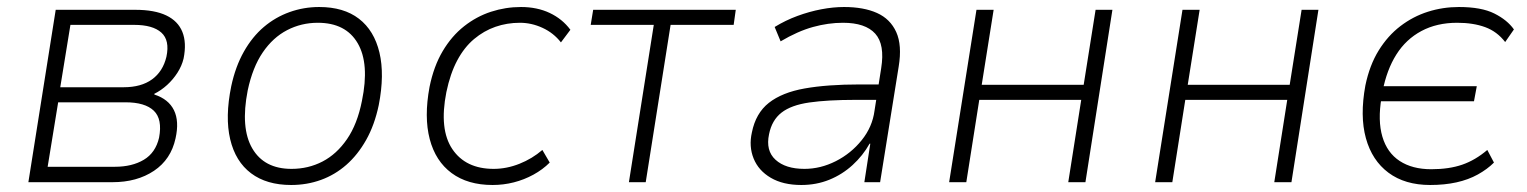

<svg xmlns="http://www.w3.org/2000/svg" viewBox="-20 -520 4357 548"><path d="M61 0 139 -492H366Q421 -492 454.5 -476Q488 -460 500.5 -429Q513 -398 504 -353Q499 -332 486.5 -312.5Q474 -293 457 -277.5Q440 -262 420 -252L421 -250Q461 -237 476.5 -205.5Q492 -174 481 -125Q468 -65 419.5 -32.5Q371 0 301 0ZM116 -44H308Q357 -44 390.5 -64Q424 -84 434 -127Q444 -180 419 -204Q394 -228 338 -228H146ZM152 -271H333Q383 -271 414 -293.5Q445 -316 455 -358Q465 -405 440.5 -427Q416 -449 363 -449H181Z M811 8Q741 8 696.5 -25.5Q652 -59 637 -122.5Q622 -186 640 -274Q652 -330 676 -372.5Q700 -415 733 -443Q766 -471 806.5 -485.5Q847 -500 891 -500Q961 -500 1004.5 -466.5Q1048 -433 1063 -370Q1078 -307 1061 -220Q1049 -163 1025 -120.5Q1001 -78 968.5 -49.5Q936 -21 896 -6.5Q856 8 811 8ZM812 -38Q860 -38 900.5 -59Q941 -80 970.5 -123Q1000 -166 1013 -232Q1035 -338 1001 -396.5Q967 -455 887 -455Q840 -455 799.5 -434Q759 -413 730 -370.5Q701 -328 687 -262Q666 -155 700 -96.5Q734 -38 812 -38Z M1386 8Q1315 8 1269 -26Q1223 -60 1206.5 -123Q1190 -186 1206 -272Q1218 -331 1243.5 -374Q1269 -417 1304.5 -445Q1340 -473 1381.5 -486.5Q1423 -500 1467 -500Q1513 -500 1549 -483Q1585 -466 1608 -435L1581 -399Q1560 -426 1528.5 -440.5Q1497 -455 1464 -455Q1427 -455 1394 -443.5Q1361 -432 1333 -408.5Q1305 -385 1285 -347.5Q1265 -310 1254 -257Q1233 -151 1271 -94.5Q1309 -38 1389 -38Q1426 -38 1462.5 -52.5Q1499 -67 1528 -92L1549 -56Q1529 -36 1502.5 -21.5Q1476 -7 1446.5 0.5Q1417 8 1386 8Z M1775 0 1846 -449H1666L1673 -492H2080L2074 -449H1894L1823 0Z M2267 8Q2215 8 2180 -12.5Q2145 -33 2131 -67.5Q2117 -102 2126 -142Q2137 -197 2174.5 -226.5Q2212 -256 2276.5 -267.5Q2341 -279 2434 -279H2499L2492 -235H2423Q2342 -235 2290 -227.5Q2238 -220 2210.5 -198.5Q2183 -177 2175 -137Q2165 -90 2193.5 -64Q2222 -38 2276 -38Q2322 -38 2365.5 -60Q2409 -82 2439.5 -120Q2470 -158 2476 -204L2495 -325Q2506 -393 2478 -424Q2450 -455 2386 -455Q2344 -455 2300.5 -443Q2257 -431 2208 -402L2191 -443Q2222 -462 2256 -474.5Q2290 -487 2324 -493.5Q2358 -500 2389 -500Q2445 -500 2483 -483Q2521 -466 2538 -428.5Q2555 -391 2545 -330L2492 0H2447L2464 -110H2462Q2443 -76 2413.5 -49Q2384 -22 2347 -7Q2310 8 2267 8Z M2689 0 2767 -492H2816L2782 -278H3073L3107 -492H3155L3078 0H3029L3066 -235H2775L2738 0Z M3277 0 3355 -492H3404L3370 -278H3661L3695 -492H3743L3666 0H3617L3654 -235H3363L3326 0Z M4062 8Q3990 8 3943 -27Q3896 -62 3878.5 -125.5Q3861 -189 3877 -276Q3889 -334 3915 -376Q3941 -418 3977 -445.5Q4013 -473 4055.5 -486.5Q4098 -500 4144 -500Q4208 -500 4245 -481.5Q4282 -463 4301 -436L4276 -400Q4253 -430 4219 -442.5Q4185 -455 4139 -455Q4081 -455 4037 -431.5Q3993 -408 3965.5 -364.5Q3938 -321 3926 -259L3919 -274H4195L4187 -231H3911L3923 -241Q3912 -176 3925.5 -130Q3939 -84 3975 -60.5Q4011 -37 4065 -37Q4116 -37 4153.5 -50Q4191 -63 4225 -92L4244 -56Q4225 -37 4198 -22Q4171 -7 4137 0.5Q4103 8 4062 8Z"/></svg>

Font: Nunito Sans 7pt SemiCondensed ExtraLight
Style: Italic
Weight: 250
Width: 4
Italic angle: -9°
Designer: Vernon Adams
Foundry: Vernon Adams
Version: Version 3.101;gftools[0.9.27]